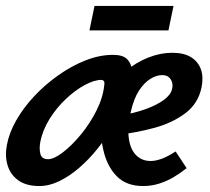

<svg xmlns="http://www.w3.org/2000/svg" viewBox="-22 -611 705 644"><path d="M110 13Q66 13 39.5 -6Q13 -25 3.5 -56.5Q-6 -88 1 -124Q8 -164 32 -206.5Q56 -249 92.5 -288Q129 -327 173.5 -358.5Q218 -390 265 -408.5Q312 -427 357 -427Q391 -427 405 -412Q419 -397 420.5 -375.5Q422 -354 418 -334Q412 -301 396 -263Q380 -225 356.5 -186Q333 -147 304.5 -111.5Q276 -76 243.5 -48Q211 -20 177 -3.5Q143 13 110 13ZM139 -77Q159 -77 189 -100Q219 -123 249.5 -160Q280 -197 302 -241Q324 -285 328 -328Q329 -336 326 -339.5Q323 -343 318 -343Q294 -343 262.5 -326Q231 -309 199.5 -279.5Q168 -250 144.5 -212.5Q121 -175 113 -134Q109 -112 113.5 -94.5Q118 -77 139 -77ZM458 13Q401 13 368.5 -21Q336 -55 324 -110.5Q312 -166 318 -230Q322 -272 344 -308.5Q366 -345 400.5 -373.5Q435 -402 475.5 -418Q516 -434 556 -434Q595 -434 619 -419Q643 -404 652 -378Q661 -352 654 -318Q643 -264 600 -231.5Q557 -199 497 -182.5Q437 -166 374 -159L379 -223Q427 -231 465 -244.5Q503 -258 527 -275.5Q551 -293 555 -312Q558 -323 555.5 -333.5Q553 -344 545 -351.5Q537 -359 521 -359Q503 -359 482.5 -346.5Q462 -334 444.5 -307.5Q427 -281 417 -237Q405 -185 410 -147.5Q415 -110 434.5 -90.5Q454 -71 483 -71Q500 -71 520.5 -78.5Q541 -86 567 -103L604 -47Q584 -31 561.5 -17.5Q539 -4 513 4.5Q487 13 458 13ZM278 -509 295 -591H560L543 -509Z"/></svg>

Font: Ysabeau
Style: Bold Italic
Weight: 700
Italic angle: -12°
Designer: Christian Thalmann (Catharsis Fonts)
Version: Version 2.002